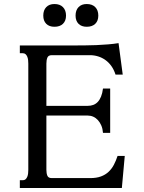

<svg xmlns="http://www.w3.org/2000/svg" viewBox="-20 -944 721 964"><path d="M420.9 -412.6Q435.5 -412.6 448.2 -417.2Q460.9 -421.9 470.7 -432.1Q480.5 -442.4 487.3 -459Q494.1 -475.6 497.1 -499.5H533.2V-276.9H497.1Q495.6 -297.4 488.8 -313.5Q481.9 -329.6 471.7 -340.8Q461.4 -352.1 448.5 -357.9Q435.5 -363.8 420.9 -363.8H212.9V-91.3Q212.9 -73.7 217.8 -61.8Q222.7 -49.8 240.2 -49.8H433.1Q464.4 -49.8 486.8 -58.1Q509.3 -66.4 525.1 -81.3Q541 -96.2 551.8 -116.7Q562.5 -137.2 570.3 -161.1H606.4L591.8 0H79.6V-39.1H94.2Q103 -39.1 108.4 -43.9Q113.8 -48.8 116.9 -56.4Q120.1 -64 121.1 -73.2Q122.1 -82.5 122.1 -91.3V-624.5Q122.1 -633.3 121.1 -642.6Q120.1 -651.9 116.9 -659.4Q113.8 -667 108.4 -671.9Q103 -676.8 94.2 -676.8H79.6V-715.8H357.4Q377.9 -715.8 405.8 -716.1Q433.6 -716.3 463.6 -717.5Q493.7 -718.8 522.9 -721.2Q552.2 -723.6 575.2 -727.5L596.2 -569.3H560.1Q552.2 -594.2 539.1 -612.5Q525.9 -630.9 509 -642.8Q492.2 -654.8 472.4 -660.9Q452.6 -667 431.6 -667H240.2Q222.7 -667 217.8 -654.5Q212.9 -642.1 212.9 -624.5V-412.6ZM197.3 -865.7Q197.3 -892.6 212.2 -908.2Q227.1 -923.8 253.4 -923.8Q280.8 -923.8 296.1 -908.2Q311.5 -892.6 311.5 -865.7Q311.5 -839.4 296.1 -824.5Q280.8 -809.6 253.4 -809.6Q227.1 -809.6 212.2 -824.5Q197.3 -839.4 197.3 -865.7ZM359.4 -865.7Q359.4 -892.6 374.3 -908.2Q389.2 -923.8 415.5 -923.8Q442.9 -923.8 458.3 -908.2Q473.6 -892.6 473.6 -865.7Q473.6 -839.4 458.3 -824.5Q442.9 -809.6 415.5 -809.6Q389.2 -809.6 374.3 -824.5Q359.4 -839.4 359.4 -865.7Z"/></svg>

Font: Arian Grqi
Style: Regular
Weight: 400
Designer: Ruben Hakobyan (Tarumian)
Foundry: Ruben Hakobyan (Tarumian)
Version: Version 1.003